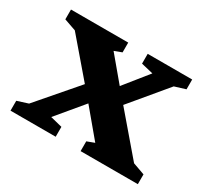

<svg xmlns="http://www.w3.org/2000/svg" viewBox="-111 -678 900 841"><g transform="rotate(30 339.0 -258.0)"><path d="M605.5 -71 665.5 -49.5V0H376V-49.5L413.5 -63.5L301 -198L190 -65L250 -50V0H21.5V-50L76.5 -67.5L245.5 -263.5L89.5 -445.5L29.5 -466.5V-516H319V-466.5L281.5 -452.5L382 -332.5L478 -452L417.5 -466.5V-516H642.5V-466.5L587.5 -449.5L436.5 -268.5Z"/></g></svg>

Font: Newsreader 6pt SemiBold
Style: Regular
Weight: 600
Designer: Hugues Gentile
Foundry: Production Type
Version: Version 1.003; ttfautohint (v1.8.3)